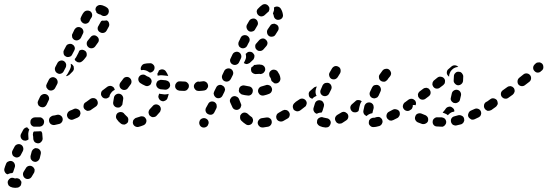

<svg xmlns="http://www.w3.org/2000/svg" viewBox="-147 -586 2632 923"><path d="M-55 313Q-51 310 -48 307Q-46 303 -45 299Q-44 294 -44 290Q-45 288 -45 286Q-46 284 -47 283Q-49 280 -51 278Q-51 277 -51 277Q-55 273 -60 272Q-65 270 -70 271Q-72 272 -74 272Q-76 272 -78 271Q-87 267 -96 270Q-104 274 -108 282Q-110 286 -110 291Q-110 295 -108 300Q-107 304 -104 307Q-101 310 -97 312Q-86 317 -74 317Q-69 317 -63 316Q-58 315 -55 313ZM19 227Q17 223 14 219Q11 216 8 214Q-1 209 -10 212Q-19 215 -23 223Q-28 232 -33 239Q-38 247 -36 256Q-34 266 -26 271Q-19 276 -9 274Q0 272 5 264Q11 255 17 244Q19 240 19 236Q20 231 19 227ZM-106 190Q-98 186 -89 189Q-80 193 -77 201Q-73 210 -76 218Q-80 228 -82 236Q-83 239 -84 242Q-86 244 -88 246Q-96 246 -104 249Q-107 251 -110 252Q-119 250 -123 242Q-128 234 -126 225Q-123 214 -118 202Q-115 193 -106 190ZM32 127Q28 126 23 126Q19 127 15 130Q11 132 9 136Q6 139 5 144Q3 154 0 163Q-1 168 0 172Q0 177 2 180Q5 184 8 187Q12 190 16 191Q25 194 33 189Q41 184 44 175Q47 165 49 154Q51 144 46 137Q41 129 32 127ZM-77 168Q-69 173 -60 170Q-51 167 -47 159L-37 140Q-33 131 -36 122Q-39 113 -47 109Q-55 105 -64 108Q-73 111 -77 119L-87 138Q-91 146 -88 155Q-86 164 -77 168ZM51 45Q48 45 45 45Q33 46 22 46Q19 46 16 46Q13 49 12 53Q11 58 11 62Q13 71 13 81Q13 85 15 89Q16 93 20 97Q23 100 27 101Q31 103 36 103Q45 103 51 96Q58 89 58 80Q57 68 56 56Q56 53 54 50Q53 47 51 45ZM-10 81Q-10 82 -10 84Q-12 86 -14 87Q-16 88 -19 89Q-23 91 -28 90Q-32 90 -36 88Q-44 84 -47 75Q-50 66 -46 58L-36 39Q-33 33 -28 30Q-22 26 -16 26Q-14 30 -10 33Q-8 35 -6 37Q-9 42 -10 48Q-12 56 -11 65Q-10 73 -10 81ZM65 -1Q65 -10 58 -16Q51 -23 42 -22Q32 -22 21 -22Q16 -21 12 -20Q8 -18 5 -15Q2 -12 0 -7Q-1 -3 -1 1Q-1 11 5 17Q12 24 21 23Q33 23 44 23Q53 22 59 16Q65 9 65 -1ZM154 -17Q152 -26 144 -31Q136 -36 127 -34Q117 -31 107 -30Q102 -29 99 -26Q95 -24 92 -20Q90 -17 89 -12Q88 -8 89 -3Q91 6 98 11Q106 16 115 15Q126 13 137 10Q146 8 151 0Q156 -8 154 -17ZM238 -34Q240 -38 240 -42Q239 -47 238 -51Q234 -59 225 -62Q216 -66 208 -62Q198 -57 189 -54Q185 -52 182 -49Q179 -46 177 -41Q175 -37 175 -33Q175 -28 177 -24Q180 -16 189 -12Q197 -8 206 -12Q217 -16 227 -21Q231 -23 234 -26Q237 -29 238 -34ZM297 -90Q295 -94 291 -96Q287 -98 283 -99Q279 -100 274 -99Q270 -98 266 -95L264 -94Q256 -89 255 -80Q253 -70 258 -63Q261 -59 265 -57Q269 -54 273 -53Q277 -53 282 -54Q286 -55 290 -57L292 -59Q299 -64 301 -73Q303 -82 297 -90ZM35 -86Q37 -82 39 -78Q42 -75 46 -73Q55 -69 64 -71Q72 -74 77 -83L86 -102Q91 -110 88 -119Q85 -128 77 -132Q68 -136 60 -133Q51 -130 46 -122L37 -103Q35 -99 34 -95Q34 -90 35 -86ZM76 -166Q78 -162 81 -159Q84 -155 88 -153Q96 -149 105 -152Q114 -155 118 -163L128 -182Q132 -190 129 -199Q126 -208 118 -212Q110 -217 101 -214Q92 -211 88 -203L78 -183Q76 -179 75 -175Q75 -171 76 -166ZM208 -258Q209 -254 207 -250Q205 -245 202 -242L187 -227Q183 -224 179 -222Q174 -220 170 -220Q175 -226 179 -233L189 -252Q193 -260 194 -268Q194 -274 193 -279Q196 -279 198 -277Q200 -276 202 -274Q205 -271 207 -267Q208 -263 208 -258ZM129 -234Q137 -229 146 -232Q155 -235 159 -243L169 -262Q171 -266 171 -271Q172 -275 170 -280Q169 -284 166 -287Q163 -291 159 -293Q151 -297 142 -294Q133 -291 129 -283L119 -264Q115 -256 118 -247Q121 -238 129 -234ZM257 -300 264 -309Q271 -316 270 -325Q270 -335 263 -341Q257 -346 248 -347Q240 -347 234 -342Q232 -337 230 -332L220 -313Q217 -307 212 -302Q213 -299 214 -296Q216 -294 218 -292Q222 -289 226 -287Q230 -286 234 -286Q239 -286 243 -288Q247 -290 250 -293ZM159 -327Q160 -323 163 -319Q166 -316 170 -314Q178 -310 187 -313Q196 -315 200 -324L210 -343Q212 -347 213 -351Q213 -356 212 -360Q210 -364 207 -368Q204 -371 200 -373Q192 -377 183 -374Q174 -372 170 -363L160 -344Q158 -340 158 -336Q158 -331 159 -327ZM319 -411Q312 -417 303 -416Q294 -415 288 -407Q282 -399 275 -391Q269 -384 270 -374Q271 -365 278 -359Q285 -353 295 -354Q304 -355 310 -362Q317 -371 323 -380Q329 -387 328 -396Q327 -405 319 -411ZM200 -407Q201 -403 204 -400Q207 -396 211 -394Q220 -390 228 -393Q237 -396 242 -404L251 -423Q256 -431 253 -440Q250 -449 242 -453Q233 -458 224 -455Q216 -452 211 -444L202 -425Q199 -421 199 -416Q199 -412 200 -407ZM366 -488Q362 -487 358 -487Q351 -486 344 -487Q341 -486 339 -484Q337 -481 336 -479Q332 -471 326 -461Q321 -454 323 -444Q326 -435 334 -431Q342 -426 351 -428Q360 -430 365 -438Q371 -449 376 -458Q380 -466 377 -475Q375 -484 366 -488ZM246 -511 243 -505Q241 -501 240 -497Q240 -492 241 -488Q243 -484 246 -480Q249 -477 252 -475Q261 -470 270 -473Q279 -476 283 -484L286 -491Q288 -495 291 -499Q297 -506 296 -516Q295 -525 288 -531Q280 -536 271 -535Q262 -534 256 -527Q250 -520 246 -511ZM337 -562Q346 -561 354 -557Q362 -554 368 -549Q372 -546 374 -542Q376 -538 376 -533Q377 -529 375 -525Q374 -520 371 -517Q365 -510 356 -509Q347 -508 339 -514Q336 -517 331 -517Q327 -518 324 -520Q320 -522 317 -525Q316 -531 313 -536Q312 -536 312 -537Q312 -538 312 -540Q312 -541 312 -542Q313 -552 320 -557Q328 -563 337 -562Z M555 -14Q553 -18 550 -21Q547 -24 542 -26Q538 -27 534 -27Q529 -27 525 -25Q517 -22 509 -20Q504 -19 501 -16Q497 -13 495 -10Q492 -6 492 -1Q491 3 492 7Q494 16 502 21Q510 26 519 24Q531 21 543 16Q552 12 555 4Q559 -5 555 -14ZM451 13Q447 13 442 12Q438 11 434 8Q423 0 415 -12Q409 -20 411 -29Q412 -38 420 -44Q424 -46 428 -47Q432 -48 437 -47Q441 -47 445 -44Q449 -42 451 -38Q456 -32 461 -28Q466 -24 468 -20Q470 -15 470 -10Q470 -7 469 -4Q469 -3 469 -2Q468 0 468 1Q467 3 466 4Q463 7 459 10Q455 12 451 13ZM626 -64Q626 -69 623 -73Q621 -77 618 -79Q610 -85 601 -84Q592 -83 586 -75Q580 -68 573 -61Q567 -54 567 -44Q568 -35 574 -29Q578 -26 582 -24Q586 -22 590 -23Q595 -23 599 -25Q603 -26 606 -30Q614 -38 622 -48Q624 -51 625 -56Q627 -60 626 -64ZM319 -105Q317 -109 313 -111Q309 -114 305 -114Q300 -115 296 -114Q291 -113 288 -111L266 -95Q262 -93 260 -89Q258 -85 257 -81Q256 -76 257 -72Q258 -68 261 -64Q266 -56 275 -55Q284 -53 292 -59L314 -74Q321 -79 323 -88Q324 -97 319 -105ZM397 -94Q399 -106 401 -118Q403 -127 411 -132Q419 -137 428 -135Q437 -133 442 -125Q447 -117 445 -108Q443 -98 442 -89Q442 -84 440 -81Q437 -77 434 -74Q432 -72 430 -71Q427 -70 425 -69Q424 -69 424 -69Q422 -69 420 -69Q419 -69 417 -69Q408 -70 402 -77Q396 -84 397 -94ZM647 -102Q642 -100 638 -99Q634 -99 629 -101Q621 -104 617 -112Q612 -121 616 -129Q617 -133 618 -136Q619 -135 621 -135Q632 -134 644 -132Q652 -132 661 -134Q662 -135 664 -135Q662 -125 658 -114Q657 -110 654 -107Q651 -104 647 -102ZM399 -151Q402 -152 405 -154Q404 -156 403 -159Q402 -161 401 -164Q395 -171 386 -173Q377 -174 369 -169L348 -153Q340 -148 339 -139Q337 -129 343 -122Q345 -118 349 -116Q353 -113 357 -113Q362 -112 366 -113Q370 -114 374 -117L379 -120Q379 -121 379 -123Q381 -131 386 -138Q391 -146 399 -151ZM826 -155Q829 -158 831 -162Q832 -166 833 -171Q833 -180 826 -187Q819 -193 810 -193L808 -194Q803 -194 799 -192Q795 -190 792 -187Q789 -184 787 -180Q785 -176 785 -171Q785 -167 787 -162Q789 -158 792 -155Q795 -152 799 -150Q803 -149 808 -149H810Q814 -148 819 -150Q823 -152 826 -155ZM754 -156Q757 -159 759 -163Q761 -167 761 -171Q762 -181 755 -187Q749 -194 740 -194L718 -195Q713 -195 709 -194Q705 -192 702 -189Q699 -186 697 -182Q695 -178 695 -173Q694 -164 701 -157Q707 -151 716 -150L738 -149Q743 -149 747 -151Q751 -152 754 -156ZM438 -157Q446 -152 455 -154Q464 -156 469 -164Q474 -172 480 -179Q486 -186 485 -196Q484 -205 477 -211Q470 -217 461 -216Q451 -215 446 -208Q438 -198 431 -188Q426 -180 428 -171Q430 -162 438 -157ZM671 -175Q671 -179 670 -184Q668 -188 666 -192Q663 -195 659 -197Q655 -199 650 -200Q640 -201 630 -202Q625 -203 621 -201Q617 -200 613 -198Q609 -195 607 -191Q605 -187 604 -183Q603 -173 609 -166Q615 -159 624 -157Q634 -156 646 -155Q655 -154 662 -160Q670 -166 671 -175ZM568 -174Q573 -176 576 -179Q579 -183 580 -187Q584 -195 580 -204Q576 -212 568 -216Q559 -219 554 -223Q546 -229 537 -227Q528 -226 522 -218Q517 -211 518 -202Q520 -192 527 -187Q537 -180 551 -174Q555 -172 560 -172Q564 -172 568 -174ZM616 -246Q617 -247 618 -248Q619 -248 620 -249Q628 -254 637 -252Q646 -250 651 -242Q658 -232 662 -220Q658 -222 653 -222Q642 -223 633 -224Q624 -225 616 -223Q613 -223 611 -222Q610 -225 610 -228Q609 -230 610 -233Q614 -238 616 -245Q616 -245 616 -246ZM546 -279Q558 -282 573 -282Q582 -283 589 -276Q596 -270 596 -261Q596 -251 590 -245Q584 -238 574 -237Q569 -239 567 -241Q560 -246 552 -248Q543 -251 534 -249Q532 -249 531 -249Q531 -249 531 -250Q531 -250 530 -251Q528 -260 533 -268Q537 -276 546 -279Z M823 25Q831 29 840 26Q849 23 853 15V14Q858 6 855 -3Q852 -12 843 -16Q835 -20 826 -17Q817 -14 813 -6V-5Q809 3 812 12Q815 21 823 25ZM1159 -4Q1158 -9 1156 -12Q1153 -16 1149 -18Q1146 -21 1141 -21Q1137 -22 1132 -21Q1122 -19 1112 -18Q1103 -17 1097 -9Q1091 -2 1092 7Q1093 12 1095 15Q1097 19 1101 22Q1104 25 1108 26Q1113 27 1117 27Q1130 25 1142 23Q1151 21 1156 13Q1161 5 1159 -4ZM1066 5Q1068 1 1069 -3Q1070 -7 1069 -12Q1068 -16 1066 -20Q1063 -24 1059 -26Q1052 -31 1045 -38Q1039 -44 1029 -45Q1020 -45 1013 -38Q1010 -35 1008 -31Q1007 -27 1007 -22Q1007 -18 1008 -14Q1010 -9 1013 -6Q1023 4 1034 11Q1042 17 1051 15Q1061 13 1066 5ZM1243 -46Q1241 -50 1237 -53Q1234 -56 1229 -57Q1225 -58 1221 -58Q1216 -57 1212 -55Q1202 -49 1193 -44Q1189 -42 1186 -39Q1183 -35 1182 -31Q1180 -27 1181 -22Q1181 -18 1183 -14Q1187 -6 1196 -3Q1205 0 1214 -4Q1224 -9 1235 -16Q1243 -20 1245 -29Q1248 -38 1243 -46ZM854 -37Q862 -33 871 -35Q880 -38 884 -47L893 -65Q895 -69 895 -74Q895 -78 894 -83Q893 -87 890 -90Q887 -94 883 -96Q874 -100 865 -97Q857 -94 853 -85L843 -67Q839 -58 842 -50Q845 -41 854 -37ZM1310 -73Q1311 -77 1310 -82Q1309 -86 1306 -90Q1301 -98 1292 -99Q1283 -101 1275 -95L1270 -92Q1266 -89 1264 -85Q1261 -82 1261 -77Q1260 -73 1261 -69Q1262 -64 1264 -60Q1270 -53 1279 -51Q1288 -50 1296 -55L1301 -59Q1305 -61 1307 -65Q1309 -69 1310 -73ZM1000 -60Q1004 -62 1007 -65Q1010 -69 1011 -73Q1013 -77 1013 -82Q1012 -86 1010 -90Q1006 -100 1002 -110Q998 -119 989 -122Q981 -126 972 -122Q968 -121 965 -117Q962 -114 960 -110Q958 -106 958 -102Q958 -97 960 -93Q965 -81 970 -71Q974 -62 983 -59Q992 -56 1000 -60ZM882 -129Q883 -125 886 -122Q889 -118 893 -116Q901 -112 910 -115Q919 -118 923 -127L932 -145Q934 -149 935 -154Q935 -158 933 -163Q932 -167 929 -170Q926 -173 922 -175Q914 -180 905 -177Q896 -174 892 -165L883 -147Q881 -143 880 -138Q880 -134 882 -129ZM1094 -144Q1095 -140 1098 -136Q1100 -132 1104 -130Q1108 -127 1112 -127Q1116 -126 1121 -127Q1135 -130 1147 -135Q1156 -139 1159 -147Q1163 -156 1159 -164Q1157 -169 1154 -172Q1151 -175 1147 -176Q1142 -178 1138 -178Q1133 -178 1129 -176Q1121 -173 1112 -171Q1102 -169 1097 -161Q1092 -153 1094 -144ZM1004 -164Q1005 -166 1007 -168Q1009 -170 1011 -172Q1015 -174 1019 -175Q1024 -176 1028 -175Q1038 -173 1049 -171Q1058 -170 1064 -163Q1070 -155 1068 -146Q1067 -137 1060 -131Q1052 -125 1043 -127Q1030 -128 1019 -131Q1017 -131 1016 -132Q1014 -132 1013 -133Q1010 -136 1006 -139Q1003 -142 1002 -145Q1001 -149 1001 -152Q1003 -157 1003 -163Q1004 -163 1004 -164ZM849 -161Q852 -164 853 -169Q854 -173 853 -177Q851 -187 843 -192Q835 -197 826 -195Q817 -194 810 -193Q805 -193 801 -192Q797 -190 794 -187Q791 -184 789 -180Q787 -175 788 -171Q788 -162 794 -155Q801 -148 810 -149Q822 -149 835 -151Q839 -152 843 -154Q847 -157 849 -161ZM1148 -222Q1147 -226 1147 -230Q1147 -235 1149 -239Q1151 -243 1155 -246Q1162 -252 1171 -251Q1181 -250 1187 -243Q1192 -236 1196 -228Q1200 -219 1201 -210Q1202 -201 1196 -193Q1190 -186 1181 -185Q1178 -185 1176 -185Q1173 -186 1171 -186Q1171 -187 1170 -187Q1165 -192 1160 -195Q1158 -197 1157 -200Q1156 -203 1156 -205Q1155 -210 1152 -214Q1149 -217 1148 -222ZM932 -196Q941 -192 950 -195Q958 -198 963 -207L972 -225Q976 -234 973 -242Q970 -251 962 -255Q953 -259 944 -256Q935 -253 931 -245L922 -226Q918 -218 921 -209Q924 -200 932 -196ZM1113 -232Q1117 -233 1121 -237Q1124 -240 1126 -244Q1128 -248 1128 -252Q1128 -262 1122 -268Q1115 -275 1106 -275Q1103 -276 1101 -276Q1090 -276 1080 -274Q1079 -274 1078 -274Q1077 -274 1075 -274Q1072 -270 1069 -267Q1066 -265 1062 -263Q1061 -260 1060 -256Q1059 -253 1060 -250Q1060 -245 1062 -241Q1064 -237 1068 -235Q1071 -232 1076 -231Q1080 -229 1084 -230Q1093 -230 1101 -231Q1103 -231 1104 -230Q1109 -230 1113 -232ZM972 -276Q980 -272 989 -275Q998 -278 1002 -286L1011 -305Q1015 -313 1012 -322Q1009 -331 1001 -335Q993 -339 984 -336Q975 -333 971 -325L962 -306Q957 -298 960 -289Q963 -280 972 -276ZM1070 -330Q1073 -327 1075 -323Q1077 -319 1076 -314Q1076 -310 1074 -306Q1073 -301 1069 -298Q1062 -291 1054 -284Q1050 -281 1046 -280Q1042 -278 1037 -278Q1034 -279 1031 -280Q1028 -281 1025 -283L1031 -295Q1035 -303 1036 -311Q1036 -319 1034 -327Q1036 -329 1039 -331Q1045 -338 1055 -337Q1064 -337 1070 -330ZM1131 -395Q1124 -402 1115 -401Q1106 -400 1099 -393Q1093 -386 1086 -378Q1079 -372 1080 -362Q1080 -353 1087 -347Q1094 -340 1103 -341Q1112 -341 1119 -348Q1126 -356 1133 -364Q1139 -371 1139 -380Q1138 -389 1131 -395ZM1007 -398 1001 -386Q999 -382 999 -378Q998 -373 1000 -369Q1001 -365 1004 -361Q1007 -358 1011 -356Q1020 -352 1028 -355Q1037 -358 1041 -366L1047 -378L1051 -385Q1055 -394 1052 -402Q1048 -411 1040 -415Q1036 -417 1032 -417Q1027 -418 1023 -416Q1019 -415 1015 -412Q1012 -409 1010 -405ZM1182 -468Q1182 -469 1181 -469Q1181 -469 1181 -469Q1181 -469 1180 -469Q1177 -470 1173 -472Q1167 -472 1160 -470Q1154 -467 1151 -461Q1146 -453 1140 -445Q1135 -437 1137 -428Q1138 -419 1146 -413Q1153 -408 1163 -410Q1172 -411 1177 -419Q1184 -429 1189 -438Q1194 -445 1192 -455Q1190 -464 1182 -468ZM1050 -436Q1058 -432 1067 -435Q1076 -437 1080 -446Q1085 -455 1090 -463Q1095 -471 1092 -480Q1090 -489 1082 -494Q1074 -499 1065 -496Q1056 -494 1051 -486Q1046 -477 1040 -467Q1036 -459 1039 -450Q1042 -441 1050 -436ZM1203 -544Q1211 -531 1213 -516Q1215 -507 1209 -499Q1203 -492 1194 -491Q1185 -489 1177 -495Q1170 -501 1169 -510Q1168 -516 1165 -521Q1165 -521 1165 -521Q1165 -521 1165 -521Q1168 -528 1170 -536Q1171 -543 1170 -550Q1171 -550 1171 -551Q1172 -551 1172 -551Q1180 -556 1189 -554Q1198 -552 1203 -544ZM1094 -514Q1101 -507 1110 -507Q1120 -508 1126 -514Q1133 -521 1138 -525Q1142 -528 1145 -531Q1147 -535 1148 -540Q1148 -544 1148 -548Q1147 -553 1144 -556Q1139 -564 1129 -566Q1120 -567 1113 -562Q1103 -555 1094 -545Q1087 -539 1087 -529Q1088 -520 1094 -514Z M1435 22Q1438 19 1440 15Q1442 11 1443 6Q1444 -3 1438 -10Q1432 -17 1422 -18Q1414 -19 1408 -21Q1399 -25 1391 -21Q1382 -18 1378 -9Q1377 -5 1377 -1Q1376 4 1378 8Q1380 12 1383 15Q1386 18 1390 20Q1403 26 1418 27Q1423 27 1427 26Q1431 25 1435 22ZM1689 9Q1694 0 1691 -8Q1690 -13 1687 -16Q1684 -19 1680 -22Q1676 -24 1671 -24Q1667 -24 1663 -23Q1657 -21 1653 -20Q1651 -20 1650 -20Q1649 -20 1649 -20Q1649 -20 1649 -20Q1644 -20 1640 -18Q1636 -17 1633 -14Q1629 -10 1627 -6Q1626 -2 1626 2Q1625 12 1632 18Q1638 25 1648 25Q1648 25 1649 25Q1659 25 1676 20Q1685 17 1689 9ZM1524 -38Q1521 -42 1517 -44Q1514 -47 1509 -48Q1505 -49 1501 -48Q1496 -47 1492 -44Q1483 -38 1475 -34Q1467 -29 1464 -20Q1462 -11 1467 -3Q1469 1 1472 4Q1476 6 1480 8Q1484 9 1489 8Q1493 8 1497 6Q1507 0 1517 -7Q1525 -12 1527 -21Q1529 -30 1524 -38ZM1774 -32Q1776 -37 1775 -41Q1775 -46 1773 -50Q1768 -58 1759 -60Q1750 -63 1742 -59Q1733 -54 1723 -49Q1715 -45 1712 -36Q1709 -27 1713 -19Q1715 -15 1719 -12Q1722 -9 1726 -7Q1731 -6 1735 -6Q1740 -7 1744 -9Q1754 -14 1764 -19Q1768 -21 1770 -25Q1773 -28 1774 -32ZM1600 -54Q1602 -65 1605 -77Q1608 -86 1616 -91Q1624 -95 1633 -93Q1638 -92 1641 -89Q1645 -86 1647 -82Q1649 -78 1649 -74Q1650 -69 1649 -65Q1646 -54 1644 -46Q1644 -45 1644 -44Q1643 -43 1643 -42Q1638 -41 1632 -39Q1624 -36 1617 -30Q1616 -29 1615 -28Q1612 -29 1609 -32Q1606 -34 1603 -37Q1601 -41 1600 -45Q1599 -49 1600 -54ZM1378 -102Q1387 -106 1395 -103Q1400 -102 1403 -99Q1406 -96 1408 -92Q1410 -88 1411 -83Q1411 -79 1410 -75Q1406 -64 1404 -55Q1403 -52 1402 -50Q1401 -48 1399 -45Q1390 -45 1382 -42Q1379 -41 1376 -39Q1367 -42 1363 -49Q1358 -57 1360 -66Q1363 -77 1367 -89Q1370 -98 1378 -102ZM1592 -99Q1585 -105 1576 -105Q1567 -106 1561 -99Q1553 -92 1545 -85Q1538 -79 1537 -70Q1537 -60 1543 -53Q1549 -46 1558 -46Q1567 -45 1575 -51Q1576 -52 1577 -54Q1577 -56 1578 -58Q1580 -70 1584 -84Q1586 -92 1592 -99Q1592 -99 1592 -99ZM1837 -73Q1838 -77 1837 -82Q1836 -86 1833 -90Q1828 -97 1819 -99Q1810 -101 1802 -95L1799 -94Q1792 -88 1790 -79Q1788 -70 1794 -62Q1799 -55 1808 -53Q1817 -51 1825 -57L1828 -59Q1832 -61 1834 -65Q1836 -69 1837 -73ZM1327 -86Q1328 -91 1327 -95Q1326 -99 1323 -103Q1318 -110 1308 -112Q1299 -113 1292 -108Q1283 -102 1274 -96Q1271 -93 1268 -89Q1266 -85 1265 -81Q1264 -77 1265 -72Q1266 -68 1268 -64Q1271 -61 1275 -58Q1279 -56 1283 -55Q1287 -54 1292 -55Q1296 -56 1300 -58Q1309 -65 1318 -72Q1322 -74 1324 -78Q1326 -82 1327 -86ZM1337 -135Q1337 -139 1339 -143Q1341 -147 1345 -150Q1353 -157 1361 -164Q1364 -167 1368 -168Q1372 -170 1376 -170Q1375 -168 1374 -165Q1371 -157 1370 -149Q1369 -140 1372 -131Q1374 -128 1375 -125Q1372 -124 1368 -122Q1360 -118 1354 -111Q1351 -112 1348 -114Q1345 -115 1342 -118Q1339 -122 1338 -126Q1337 -130 1337 -135ZM1643 -115Q1647 -114 1651 -113Q1656 -113 1660 -115Q1664 -116 1668 -119Q1671 -122 1673 -126Q1677 -136 1682 -146Q1686 -154 1683 -163Q1680 -172 1672 -176Q1668 -178 1664 -178Q1659 -178 1655 -177Q1651 -176 1647 -173Q1644 -170 1642 -166Q1637 -155 1632 -145Q1628 -137 1631 -128Q1634 -119 1643 -115ZM1405 -126Q1414 -122 1422 -125Q1431 -128 1435 -136Q1440 -146 1445 -156Q1449 -164 1446 -173Q1443 -182 1435 -186Q1431 -188 1426 -188Q1422 -188 1417 -187Q1413 -186 1410 -183Q1406 -180 1404 -176Q1399 -165 1395 -155Q1391 -147 1394 -138Q1397 -130 1405 -126ZM1683 -198Q1687 -195 1691 -194Q1696 -193 1700 -193Q1705 -194 1708 -196Q1712 -199 1715 -202Q1720 -210 1728 -219Q1734 -227 1733 -236Q1731 -245 1724 -251Q1717 -257 1707 -255Q1698 -254 1692 -247Q1685 -237 1679 -229Q1673 -222 1675 -212Q1676 -203 1683 -198ZM1446 -207Q1454 -203 1463 -205Q1472 -208 1477 -216Q1482 -225 1488 -234Q1492 -242 1490 -252Q1488 -261 1480 -265Q1472 -270 1463 -268Q1454 -265 1449 -257Q1443 -248 1438 -238Q1433 -230 1436 -221Q1438 -212 1446 -207Z M1991 17Q1988 20 1984 22Q1980 24 1975 23Q1964 23 1954 22Q1944 22 1938 15Q1932 8 1933 -2Q1933 -6 1935 -10Q1937 -14 1941 -17Q1944 -20 1948 -21Q1953 -23 1957 -22Q1967 -22 1976 -22Q1984 -21 1991 -16Q1997 -10 1998 -2Q1998 -1 1998 0Q1998 0 1998 1Q1998 1 1998 1Q1998 6 1996 10Q1994 14 1991 17ZM2082 1Q2084 -3 2085 -7Q2085 -11 2084 -16Q2082 -25 2074 -29Q2065 -34 2056 -32Q2047 -29 2038 -27Q2029 -25 2024 -18Q2019 -10 2021 -1Q2022 4 2024 7Q2027 11 2030 14Q2034 16 2039 17Q2043 18 2047 17Q2058 15 2068 12Q2073 11 2076 8Q2080 5 2082 1ZM1882 10Q1871 6 1861 2Q1853 -2 1849 -11Q1846 -19 1850 -28Q1853 -37 1862 -40Q1871 -43 1879 -40Q1887 -36 1896 -33Q1900 -32 1903 -29Q1907 -26 1909 -22Q1911 -19 1911 -16Q1912 -12 1911 -8Q1911 -8 1911 -8Q1911 -7 1911 -7Q1911 -6 1911 -5Q1908 4 1899 8Q1891 12 1882 10ZM2165 -35Q2167 -39 2166 -44Q2166 -48 2164 -52Q2160 -60 2151 -63Q2142 -66 2134 -62Q2125 -58 2116 -54Q2108 -50 2105 -41Q2101 -32 2105 -24Q2107 -20 2111 -17Q2114 -14 2118 -12Q2122 -10 2127 -11Q2131 -11 2135 -13Q2145 -17 2154 -22Q2158 -24 2161 -27Q2164 -31 2165 -35ZM1983 -47Q1984 -49 1986 -51Q1991 -56 1996 -64Q2001 -71 2011 -73Q2020 -75 2027 -69Q2032 -66 2035 -61Q2038 -56 2037 -50Q2035 -50 2034 -49Q2025 -48 2018 -43Q2011 -38 2006 -32Q2001 -37 1993 -40Q1987 -43 1981 -44Q1982 -46 1983 -47ZM2224 -73Q2225 -78 2224 -82Q2223 -86 2220 -90Q2215 -98 2206 -99Q2197 -101 2189 -95Q2185 -93 2183 -89Q2180 -85 2180 -81Q2179 -76 2180 -72Q2181 -67 2183 -64Q2186 -60 2190 -58Q2194 -55 2198 -55Q2202 -54 2207 -55Q2211 -56 2215 -59Q2219 -61 2221 -65Q2223 -69 2224 -73ZM1849 -102Q1843 -109 1834 -111Q1825 -112 1817 -107Q1808 -100 1801 -95Q1797 -93 1795 -89Q1793 -85 1792 -81Q1791 -77 1792 -72Q1793 -68 1796 -64Q1797 -62 1798 -61Q1800 -59 1802 -58Q1804 -63 1808 -66Q1813 -73 1821 -77Q1829 -81 1839 -81Q1845 -82 1851 -80Q1853 -86 1853 -91Q1852 -97 1849 -102ZM2035 -151Q2043 -156 2052 -154Q2061 -152 2066 -144Q2071 -136 2069 -127Q2067 -116 2064 -106Q2063 -102 2060 -98Q2057 -95 2053 -93Q2049 -91 2045 -90Q2040 -90 2036 -91Q2036 -91 2035 -91Q2035 -91 2035 -91Q2033 -92 2031 -93Q2024 -97 2021 -104Q2018 -111 2021 -119Q2023 -127 2025 -137Q2027 -146 2035 -151ZM1918 -155Q1916 -159 1912 -161Q1908 -163 1904 -164Q1899 -164 1895 -163Q1891 -162 1887 -159L1871 -147Q1867 -144 1865 -140Q1863 -137 1862 -132Q1862 -128 1863 -123Q1864 -119 1867 -116Q1872 -108 1882 -107Q1891 -106 1898 -111L1914 -123Q1922 -129 1923 -138Q1924 -148 1918 -155ZM1992 -192Q1993 -197 1992 -201Q1991 -205 1988 -209Q1982 -216 1973 -217Q1964 -219 1956 -213L1940 -200Q1937 -198 1935 -194Q1932 -190 1932 -185Q1931 -181 1932 -177Q1934 -172 1936 -169Q1942 -161 1951 -160Q1961 -159 1968 -165L1984 -177Q1987 -180 1990 -184Q1992 -188 1992 -192ZM2055 -176Q2064 -176 2071 -182Q2078 -188 2079 -197Q2080 -208 2080 -219Q2080 -223 2078 -227Q2076 -231 2073 -235Q2070 -238 2066 -240Q2062 -241 2058 -241Q2048 -242 2042 -235Q2035 -229 2035 -219Q2035 -210 2034 -200Q2033 -191 2040 -184Q2046 -177 2055 -176ZM2026 -251Q2033 -258 2041 -261Q2048 -264 2056 -264Q2056 -264 2056 -264Q2056 -264 2056 -264Q2050 -271 2041 -272Q2032 -273 2024 -267L2009 -254Q2002 -249 2001 -239Q2000 -230 2006 -223Q2007 -221 2009 -220Q2010 -218 2012 -217Q2012 -218 2012 -220Q2012 -228 2016 -236Q2019 -245 2026 -251Z M2246 -87Q2246 -91 2245 -96Q2244 -100 2242 -104Q2239 -108 2235 -110Q2232 -112 2227 -113Q2223 -114 2218 -113Q2214 -112 2210 -109L2189 -94Q2185 -91 2183 -88Q2181 -84 2180 -79Q2179 -75 2180 -71Q2181 -66 2184 -63Q2186 -59 2190 -57Q2194 -54 2198 -53Q2203 -53 2207 -54Q2211 -55 2215 -57L2236 -72Q2240 -75 2242 -79Q2245 -83 2246 -87ZM2323 -163Q2320 -166 2316 -169Q2312 -171 2308 -172Q2303 -172 2299 -171Q2295 -170 2291 -167L2270 -152Q2262 -146 2261 -137Q2260 -128 2265 -121Q2268 -117 2272 -115Q2275 -112 2280 -112Q2284 -111 2289 -112Q2293 -113 2297 -116L2318 -131Q2325 -137 2327 -146Q2328 -155 2323 -163ZM2401 -225Q2395 -232 2386 -233Q2376 -234 2369 -228Q2360 -220 2349 -212Q2342 -206 2341 -197Q2340 -187 2345 -180Q2351 -173 2360 -172Q2370 -171 2377 -177Q2388 -185 2398 -193Q2405 -199 2406 -208Q2407 -218 2401 -225ZM2459 -280Q2456 -283 2451 -285Q2447 -287 2443 -286Q2438 -286 2434 -285Q2430 -283 2427 -280Q2425 -278 2423 -276Q2416 -269 2416 -260Q2416 -250 2423 -244Q2429 -237 2438 -237Q2448 -237 2454 -244Q2457 -246 2459 -248Q2466 -255 2465 -264Q2465 -274 2459 -280Z"/></svg>

Font: FRB American Cursive Guidelines Arrows Dashed Extrabold
Style: Bold Italic
Weight: 800
Italic angle: -25°
Version: Version 2.0;Modular Font Editor K font №1